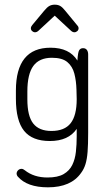

<svg xmlns="http://www.w3.org/2000/svg" viewBox="-20 -593 469 821"><path d="M308 -42V-10Q308 25 304.5 56.5Q301 88 289 112.5Q277 137 252 151.5Q227 166 183 166Q125 166 86 135Q82 132 79 130.5Q76 129 72 129Q64 129 58 134.5Q52 140 51 148Q51 156 56 162Q96 208 185 208Q284 208 327 146Q339 130 345.5 109Q352 88 354.5 56.5Q357 25 357 -25V-360Q357 -372 351.5 -379.5Q346 -387 335 -387Q324 -387 318.5 -378Q313 -369 311 -334Q277 -389 196 -389Q122 -389 85 -343Q48 -297 48 -206V-171Q48 -77 83 -33.5Q118 10 193 10Q273 10 308 -42ZM307 -209 308 -169Q308 -99 282 -66Q256 -33 200 -33Q147 -33 122 -65Q97 -97 97 -168V-202Q97 -276 122.5 -311Q148 -346 202 -346Q246 -346 268 -327.5Q290 -309 298 -278Q306 -247 307 -209ZM214 -526 282 -463Q290 -455 298 -455Q305 -455 310.5 -460Q316 -465 316 -472Q316 -479 310 -485L259 -547Q247 -562 237.5 -567.5Q228 -573 214 -573Q201 -573 191 -567.5Q181 -562 168 -546L118 -486Q115 -482 113.5 -479Q112 -476 112 -472Q112 -465 117.5 -460Q123 -455 130 -455Q138 -455 146 -463Z"/></svg>

Font: Beiruti Light
Style: Regular
Weight: 300
Designer: Arlette Boutros
Foundry: Boutros
Version: Version 1.41